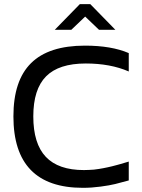

<svg xmlns="http://www.w3.org/2000/svg" viewBox="-20 -900 688 929"><path d="M603 -554.2Q514.2 -592.8 395 -592.8Q264.6 -592.8 202.9 -530.5Q141.1 -468.3 141.1 -336.9Q141.1 -205.1 201.7 -141.1Q262.2 -77.1 386.2 -77.1Q398.4 -77.1 411.4 -77.9Q424.3 -78.6 434.6 -79.3Q444.8 -80.1 458.3 -82.5Q471.7 -85 479.7 -86.2Q487.8 -87.4 502.2 -90.8Q516.6 -94.2 522.5 -95.5Q528.3 -96.7 543.9 -101.1Q559.6 -105.5 563.2 -106.4Q566.9 -107.4 583.7 -112.5Q600.6 -117.7 603 -118.2V-26.9Q564 -16.1 537.1 -9.5Q510.3 -2.9 466.8 2.9Q423.3 8.8 380.9 8.8Q44.9 8.8 44.9 -336.9Q44.9 -510.3 130.4 -594.7Q215.8 -679.2 391.1 -679.2Q519 -679.2 603 -643.1ZM245.1 -755.9 366.2 -879.9H417L538.1 -755.9H459L392.1 -819.8L325.2 -755.9Z"/></svg>

Font: LT Wave Text
Style: Regular
Weight: 400
Designer: Daniel Lyons
Version: Version 2.5 (Glyphs App)